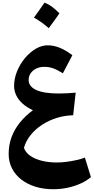

<svg xmlns="http://www.w3.org/2000/svg" viewBox="-20 -1028 686 1407"><path d="M221.2 -220.2Q165.7 -179.4 125.8 -130Q85.9 -80.7 64.7 -23.3Q43.5 34.2 43.5 99.9Q43.5 157.7 67.5 205.2Q91.6 252.8 135.3 287Q179 321.3 238.8 340Q298.5 358.7 370 358.7Q424 358.7 475.9 347.6Q527.8 336.4 572 316.3Q616.2 296.2 646.2 269.5L602.1 126.8Q576.5 136.9 540.5 145Q504.6 153.2 466.6 158Q428.7 162.8 396.5 162.8Q340 162.8 289.9 151Q239.7 139.3 204.1 115.4Q168.5 91.5 155.4 55.7Q170.2 4.1 205 -39Q239.7 -82 288.8 -113.9Q337.9 -145.8 396.2 -164Q454.6 -182.1 516.3 -183.4L534.5 -349Q501.6 -346 470.9 -344.4Q440.1 -342.8 411.8 -342.8Q301.3 -342.8 245.5 -368.6Q189.8 -394.4 189.8 -441.4Q189.8 -469.4 204.9 -491.3Q220.1 -513.2 246 -525.7Q272 -538.2 303.9 -538.2Q338.7 -538.2 369.2 -527.4Q399.7 -516.6 440.8 -490.9L510.1 -623.2Q462.7 -659.8 418 -677.9Q373.2 -696 328.3 -696Q285.3 -696 241.9 -670.5Q198.6 -645 162.7 -601.9Q126.8 -558.8 105.1 -505.7Q83.3 -452.6 83.3 -397.8Q83.3 -363.1 98.6 -330.3Q113.9 -297.5 144.7 -269.5Q175.5 -241.5 221.2 -220.2ZM306 -1008.5Q287.3 -981.3 268.1 -953.9Q249 -926.6 228.7 -898.8Q259.6 -881.7 286.5 -862.2Q313.5 -842.8 337.4 -821.5Q357.9 -849.3 377.4 -876.4Q396.8 -903.5 415.7 -930.2Q390.8 -955.9 363.4 -976.6Q335.9 -997.4 306 -1008.5Z"/></svg>

Font: Pinar FD VF
Style: Regular
Weight: 300
Designer: Amin Abedi
Version: Version 2.000